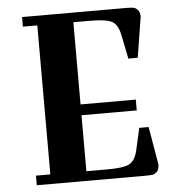

<svg xmlns="http://www.w3.org/2000/svg" viewBox="-51 -748 732 796"><g transform="rotate(-5 315.0 -350.0)"><path d="M519 0H70V-40H130V-660H70V-700H499Q521 -700 531.5 -698.5Q542 -697 551 -687.5Q560 -678 560 -658L533 -490H494L474 -589Q465 -634 440.5 -647Q416 -660 350 -660H280V-318H510V-273H280V-40H370Q435 -40 459.5 -53Q484 -66 494 -111L514 -200H553L580 -42Q580 -22 571 -12.5Q562 -3 551.5 -1.5Q541 0 519 0Z"/></g></svg>

Font: Croissant One
Style: Regular
Weight: 400
Designer: Eduardo Rodriguez Tunni
Foundry: Eduardo Rodriguez Tunni
Version: Version 1.001